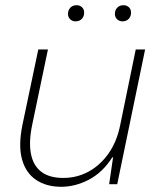

<svg xmlns="http://www.w3.org/2000/svg" viewBox="-20 -707 609 737"><path d="M215 10Q158 10 118.5 -16.5Q79 -43 64.5 -95.5Q50 -148 66 -227L127 -517H164L104 -230Q90 -164 98.5 -118Q107 -72 138 -48Q169 -24 223 -24Q275 -24 319.5 -48Q364 -72 396 -117Q428 -162 441 -225L501 -517H537L430 0H399L414 -103H411Q374 -45 321.5 -17.5Q269 10 215 10ZM450 -625Q438 -625 429.5 -633Q421 -641 421 -654Q421 -668 430 -677.5Q439 -687 454 -687Q466 -687 474.5 -679.5Q483 -672 483 -658Q483 -644 474 -634.5Q465 -625 450 -625ZM270 -625Q258 -625 249.5 -633Q241 -641 241 -654Q241 -668 250 -677.5Q259 -687 274 -687Q286 -687 294.5 -679.5Q303 -672 303 -658Q303 -644 294 -634.5Q285 -625 270 -625Z"/></svg>

Font: Mona Sans
Style: Italic
Weight: 200
Italic angle: -11.6951°
Designer: Deni Anggara
Foundry: GitHub
Version: Version 2.000